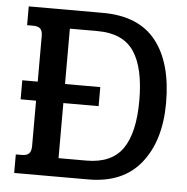

<svg xmlns="http://www.w3.org/2000/svg" viewBox="-49 -695 725 743"><g transform="rotate(5 314.0 -323.5)"><path d="M33 -72H56Q76 -72 84.5 -81Q93 -90 93 -110V-286H33V-360H93V-538Q93 -557 84.5 -565.5Q76 -574 56 -574H33V-647H321Q460 -647 527.5 -562Q595 -477 595 -321Q595 -175 525.5 -87.5Q456 0 321 0H33ZM307 -72Q405 -72 448 -134Q491 -196 491 -321Q491 -449 448 -512Q405 -575 307 -575H199V-360H336V-286H199V-72Z"/></g></svg>

Font: Pridi
Style: Regular
Weight: 400
Designer: Katatrad Team
Foundry: CadsonDemak
Version: Version 1.001